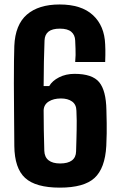

<svg xmlns="http://www.w3.org/2000/svg" viewBox="-20 -829 532 858"><path d="M247.5 9.5Q139.5 9.5 92.2 -33.8Q45 -77 44 -177Q43.5 -258 42.8 -328.2Q42 -398.5 42 -456Q42 -513.5 42.5 -555.8Q43 -598 44 -624Q48 -718.5 100.2 -763.8Q152.5 -809 246.5 -809Q344 -809 395.5 -761.2Q447 -713.5 450 -630.5Q450.5 -618 450.8 -606.8Q451 -595.5 450.8 -582.8Q450.5 -570 450 -552H316Q317.5 -569.5 317.8 -582.8Q318 -596 317.5 -611Q317 -626 316 -648Q315 -673 298.5 -687Q282 -701 247.5 -701Q213.5 -701 196.8 -687.8Q180 -674.5 179 -648Q177.5 -605 176.2 -553.2Q175 -501.5 175 -444.5H200Q213.5 -468 244 -483.5Q274.5 -499 313 -499Q392.5 -499 423.2 -461.8Q454 -424.5 455.5 -337.5Q456.5 -303 456.8 -279.2Q457 -255.5 456.8 -232.5Q456.5 -209.5 455 -177Q449.5 -77 402.5 -33.8Q355.5 9.5 247.5 9.5ZM248.5 -98.5Q283.5 -98.5 301.5 -112.2Q319.5 -126 320 -152.5Q321 -181.5 321.5 -204.5Q322 -227.5 322.5 -248.5Q323 -269.5 322.8 -290.2Q322.5 -311 321.5 -334Q321 -362 302 -375.5Q283 -389 252.5 -389Q219 -389 197.5 -375.2Q176 -361.5 175 -336Q175 -292 175.8 -246.5Q176.5 -201 178 -155Q179 -127 197 -112.8Q215 -98.5 248.5 -98.5Z"/></svg>

Font: Big Shoulders Text Thin ExtraBold
Style: Regular
Weight: 800
Version: Version 2.002